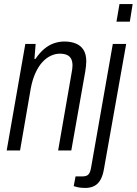

<svg xmlns="http://www.w3.org/2000/svg" viewBox="-20 -743 675 948"><path d="M13 0 105 -526H156L150 -452H155Q176 -483 199 -502Q222 -521 247 -529.5Q272 -538 298 -538Q330 -538 354.5 -528Q379 -518 392.5 -496.5Q406 -475 406 -440Q406 -429 404.5 -416.5Q403 -404 401 -390L332 0H267L333 -380Q335 -391 336.5 -401Q338 -411 338 -419Q338 -440 331 -453Q324 -466 310 -472Q296 -478 275 -478Q253 -478 230.5 -467.5Q208 -457 188.5 -435.5Q169 -414 154.5 -381.5Q140 -349 132 -307L79 0ZM555 -636 570 -723H635L621 -636ZM401 185Q392 185 381 184Q370 183 360 180.5Q350 178 344 176L353 128H387Q408 128 417 118Q426 108 430 83L537 -526H603L493 93Q488 123 476.5 144Q465 165 446 175Q427 185 401 185Z"/></svg>

Font: Archivo Condensed Light
Style: Italic
Weight: 300
Width: 3
Italic angle: -10°
Designer: Hector Gatti
Foundry: Omnibus-Type
Version: Version 2.001